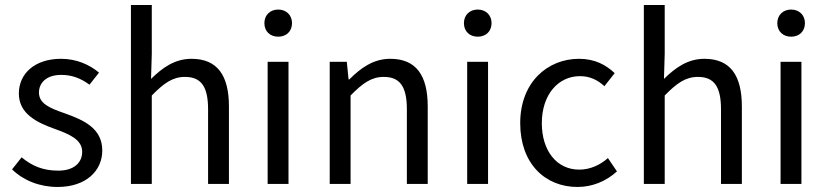

<svg xmlns="http://www.w3.org/2000/svg" viewBox="-20 -732 3291 764"><path d="M209 12C324 12 387 -54 387 -133C387 -221 314 -254 238 -281C177 -302 135 -320 135 -364C135 -400 162 -434 224 -434C267 -434 302 -420 336 -395L374 -443C336 -475 284 -498 223 -498C117 -498 55 -438 55 -360C55 -280 125 -245 198 -219C253 -199 307 -178 307 -128C307 -86 276 -53 212 -53C152 -53 108 -71 66 -106L28 -58C73 -14 138 12 209 12Z M501 0H584V-352C632 -401 667 -426 716 -426C780 -426 808 -388 808 -297V0H891V-308C891 -432 845 -498 742 -498C675 -498 626 -462 581 -418L584 -518V-712H501Z M1045 0H1128V-486H1045ZM1087 -586C1119 -586 1142 -607 1142 -640C1142 -672 1119 -694 1087 -694C1055 -694 1032 -672 1032 -640C1032 -607 1055 -586 1087 -586Z M1292 0H1375V-352C1423 -401 1458 -426 1507 -426C1571 -426 1599 -388 1599 -297V0H1682V-308C1682 -432 1636 -498 1533 -498C1466 -498 1416 -462 1370 -416H1367L1360 -486H1292Z M1839 0H1922V-486H1839ZM1881 -586C1913 -586 1936 -607 1936 -640C1936 -672 1913 -694 1881 -694C1849 -694 1826 -672 1826 -640C1826 -607 1849 -586 1881 -586Z M2278 12C2336 12 2391 -10 2435 -50L2399 -103C2370 -77 2330 -57 2285 -57C2196 -57 2136 -131 2136 -242C2136 -354 2200 -429 2288 -429C2327 -429 2358 -414 2385 -389L2426 -441C2392 -473 2348 -498 2284 -498C2159 -498 2050 -405 2050 -242C2050 -81 2149 12 2278 12Z M2542 0H2625V-352C2673 -401 2708 -426 2757 -426C2821 -426 2849 -388 2849 -297V0H2932V-308C2932 -432 2886 -498 2783 -498C2716 -498 2667 -462 2622 -418L2625 -518V-712H2542Z M3086 0H3169V-486H3086ZM3128 -586C3160 -586 3183 -607 3183 -640C3183 -672 3160 -694 3128 -694C3096 -694 3073 -672 3073 -640C3073 -607 3096 -586 3128 -586Z"/></svg>

Font: DAIFUKU Sans
Style: Regular
Weight: 400
Designer: Original font ‘Source Han Sans JP’ : Paul D. Hunt
Foundry: Daifuku
Version: Version 1.000